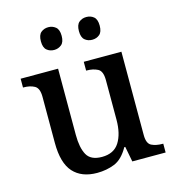

<svg xmlns="http://www.w3.org/2000/svg" viewBox="-111 -841 867 946"><g transform="rotate(-15 322.0 -368.0)"><path d="M269 10Q190 10 147.5 -37Q105 -84 105 -187V-422Q105 -466 82.5 -478.5Q60 -491 27 -491H24V-536H215V-198Q215 -133 235 -96.5Q255 -60 312 -60Q373 -60 400.5 -103.5Q428 -147 428 -219V-421Q428 -467 404.5 -479Q381 -491 349 -491H346V-536H538V-111Q538 -67 561 -56Q584 -45 616 -45H620V0H450L435 -78H430Q399 -23 358 -6.5Q317 10 269 10ZM415 -630Q393 -630 377.5 -643Q362 -656 362 -688Q362 -720 377.5 -733Q393 -746 415 -746Q437 -746 452.5 -733Q468 -720 468 -688Q468 -656 452.5 -643Q437 -630 415 -630ZM221 -630Q199 -630 183.5 -643Q168 -656 168 -688Q168 -720 183.5 -733Q199 -746 221 -746Q242 -746 258 -733Q274 -720 274 -688Q274 -656 258 -643Q242 -630 221 -630Z"/></g></svg>

Font: Noto Serif Bengali Medium
Style: Regular
Weight: 500
Designer: Juan Bruce, Universal Thirst, Indian Type Foundry and the Monotype Design Team.
Foundry: Monotype Imaging Inc.
Version: Version 2.003; ttfautohint (v1.8.4.7-5d5b)